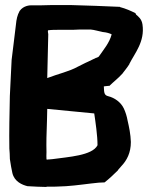

<svg xmlns="http://www.w3.org/2000/svg" viewBox="-20 -730 601 760"><path d="M17 -142C18 -129 19 -116 19 -103V-101C22 -80 26 -58 29 -45C37 -11 68 2 89 7H90L128 9L162 10L166 9C187 9 213 9 241 7C286 4 329 -3 371 -7L394 -8C413 -23 431 -40 447 -56V-57C452 -62 455 -67 460 -72C482 -95 498 -125 498 -168C497 -199 491 -227 485 -253C482 -270 477 -286 470 -301C458 -326 433 -343 409 -349C392 -353 392 -363 391 -388C395 -389 402 -389 408 -390H413C428 -405 449 -421 463 -437H464V-438C472 -449 482 -460 492 -476V-477C513 -519 554 -565 544 -633C541 -655 527 -665 519 -672C519 -672 518 -673 518 -674L516 -678C498 -687 478 -696 455 -702L454 -703H452C388 -706 330 -708 259 -710H186L145 -709H104C98 -709 73 -708 58 -687L57 -686V-685C49 -671 45 -654 43 -632C40 -607 37 -584 34 -558L26 -493C24 -445 21 -398 19 -350L17 -243C16 -207 17 -175 17 -143ZM164 -99C163 -109 164 -117 164 -128C163 -163 164 -201 166 -254L167 -299L353 -281C358 -247 366 -194 366 -155C345 -114 251 -109 187 -100C183 -100 177 -99 177 -99H173C168 -98 166 -98 164 -99ZM167 -421 171 -593V-595C170 -601 169 -605 170 -610C183 -612 199 -612 216 -612H255C266 -612 277 -612 292 -613H340C353 -612 372 -606 388 -603H389C401 -602 415 -598 422 -594C413 -560 391 -535 371 -506C370 -505 367 -503 361 -501H360C351 -497 337 -490 329 -486L318 -481L288 -466C254 -447 211 -438 167 -421Z"/></svg>

Font: Vapor
Style: ExBd
Weight: 800
Foundry: Cannot Into Space Fonts
Version: Version 0.179